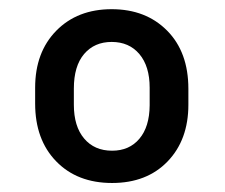

<svg xmlns="http://www.w3.org/2000/svg" viewBox="-20 -741 497 424"><path d="M57.6 -547.4Q57.6 -625.5 104.2 -673.1Q150.9 -720.7 226.6 -720.7Q302.2 -720.7 349.1 -673.3Q396 -626 396 -544.9V-509.8Q396 -432.1 350.1 -384.5Q304.2 -336.9 227.5 -336.9Q150.4 -336.9 104 -384.8Q57.6 -432.6 57.6 -512.2ZM143.1 -509.8Q143.1 -461.9 165.8 -435.1Q188.5 -408.2 227.5 -408.2Q265.6 -408.2 287.8 -434.6Q310.1 -460.9 310.5 -508.3V-547.4Q310.5 -594.7 287.8 -621.6Q265.1 -648.4 226.6 -648.4Q188.5 -648.4 165.8 -621.8Q143.1 -595.2 143.1 -545.4Z"/></svg>

Font: SteelSelectRoboto
Style: Roboto-Bold
Weight: 700
Designer: Google
Version: Version 2.137; 2017